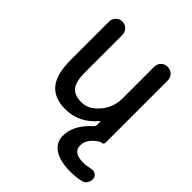

<svg xmlns="http://www.w3.org/2000/svg" viewBox="-204 -647 992 992"><g transform="rotate(45 292.0 -150.5)"><path d="M226.6 9.8Q146.5 9.8 106.9 -38.1Q67.4 -85.9 67.4 -190.4V-470.7Q67.4 -490.2 81.5 -504.9Q95.7 -519.5 115.7 -519.5Q135.7 -519.5 150.4 -505.4Q165 -491.2 165 -470.7V-200.2Q165 -128.9 187.5 -101.6Q210 -74.2 261.7 -74.2Q312.5 -74.2 355 -123.5Q397.5 -172.9 397.5 -240.2V-469.7Q397.5 -491.2 411.6 -505.4Q425.8 -519.5 446.8 -519.5Q467.8 -519.5 482.4 -505.4Q497.1 -491.2 497.1 -469.7V-16.6Q497.1 0 480.5 0Q476.6 0 474.6 1Q414.1 38.1 414.1 86.9Q414.1 139.6 488.3 139.6Q510.7 139.6 540 132.8Q554.7 128.9 568.4 136.7Q582 144.5 584 160.2Q585.9 177.7 577.1 192.4Q568.4 207 550.8 210.9Q514.6 219.7 476.6 219.7Q397.5 219.7 356.4 191.9Q315.4 164.1 315.4 115.2Q315.4 37.1 393.6 -32.2Q400.4 -39.1 401.4 -45.9L400.4 -74.2Q400.4 -75.2 399.4 -75.2Q398.4 -75.2 397.5 -74.2Q329.1 9.8 226.6 9.8Z"/></g></svg>

Font: Rounded Mgen+ 2p medium
Style: Regular
Weight: 500
Designer: [Source Han Sans]
Ryoko NISHIZUKA  (kana & ideographs); Paul D. Hunt (Latin, Greek & Cyrillic); Wenlong ZHANG  (bopomofo
Version: Version 1.059.20150602